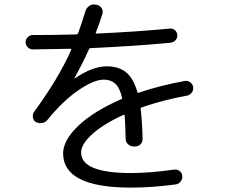

<svg xmlns="http://www.w3.org/2000/svg" viewBox="-20 -815 1040 875"><path d="M129.9 -589.8Q116.2 -589.8 106.4 -599.6Q96.7 -609.4 96.7 -622.1Q96.7 -635.7 106.4 -645.5Q116.2 -655.3 128.9 -655.3Q231.4 -655.3 329.1 -658.2Q334 -658.2 335.9 -663.1Q349.6 -701.2 370.1 -766.6Q375 -780.3 387.7 -788.6Q400.4 -796.9 415 -793.9L421.9 -793Q435.5 -790 443.4 -777.3Q451.2 -764.6 446.3 -751Q434.6 -711.9 417 -667Q414.1 -662.1 420.9 -662.1Q596.7 -669.9 752.9 -684.6Q766.6 -686.5 776.9 -677.7Q787.1 -668.9 788.1 -655.8Q789.1 -642.6 780.3 -632.3Q771.5 -622.1 756.8 -620.1Q590.8 -604.5 393.6 -595.7Q387.7 -595.7 385.7 -590.8Q355.5 -524.4 319.3 -459V-457Q320.3 -457 320.3 -457.5Q320.3 -458 321.3 -458Q401.4 -512.7 466.8 -512.7Q520.5 -512.7 554.2 -485.8Q587.9 -459 606.4 -394.5Q608.4 -390.6 612.3 -392.6Q710 -425.8 823.2 -446.3Q835.9 -448.2 847.2 -439.9Q858.4 -431.6 860.4 -418Q862.3 -404.3 853.5 -392.6Q844.7 -380.9 831.1 -378.9Q722.7 -359.4 625 -325.2Q621.1 -324.2 621.1 -318.4Q627.9 -261.7 629.9 -181.6Q629.9 -167 620.1 -157.2Q610.4 -147.5 594.7 -147.5H588.9Q575.2 -147.5 564 -157.2Q552.7 -167 552.7 -180.7Q550.8 -257.8 547.9 -290Q547.9 -293.9 543.9 -292Q453.1 -251 401.4 -204.6Q349.6 -158.2 349.6 -120.1Q349.6 -26.4 577.1 -26.4Q661.1 -26.4 773.4 -42Q787.1 -43.9 798.3 -35.6Q809.6 -27.3 810.5 -13.7Q812.5 0 803.7 11.7Q794.9 23.4 781.2 25.4Q672.9 40 577.1 40Q268.6 40 267.6 -115.2Q267.6 -175.8 337.4 -242.2Q407.2 -308.6 533.2 -363.3Q538.1 -365.2 536.1 -370.1Q525.4 -416 504.9 -434.1Q484.4 -452.1 453.1 -452.1Q408.2 -452.1 337.4 -403.8Q266.6 -355.5 195.3 -267.6Q186.5 -256.8 171.9 -254.4Q157.2 -252 143.6 -258.8Q131.8 -265.6 129.9 -280.3Q127.9 -294.9 135.7 -305.7Q247.1 -458 304.7 -587.9Q305.7 -588.9 304.2 -590.8Q302.7 -592.8 300.8 -592.8Q132.8 -589.8 129.9 -589.8Z"/></svg>

Font: Rounded-L Mgen+ 2m regular
Style: Regular
Weight: 400
Designer: [Source Han Sans]
Ryoko NISHIZUKA  (kana & ideographs); Paul D. Hunt (Latin, Greek & Cyrillic); Wenlong ZHANG  (bopomofo
Version: Version 1.059.20150602